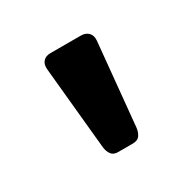

<svg xmlns="http://www.w3.org/2000/svg" viewBox="-68 -777 354 355"><g transform="rotate(-30 109.0 -599.5)"><path d="M93 -489Q83 -489 78.5 -495.5Q74 -502 73 -511L56 -687Q55 -698 60.5 -704Q66 -710 76 -710H141Q151 -710 157 -704Q163 -698 162 -687L145 -511Q144 -502 139.5 -495.5Q135 -489 124 -489Z"/></g></svg>

Font: RubikRegular
Style: Regular
Weight: 400
Designer: Hubert and Fischer
Foundry: Hubert and Fischer
Version: Version 2.300;gftools[0.9.30]